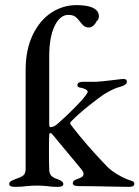

<svg xmlns="http://www.w3.org/2000/svg" viewBox="-20 -726 544 749"><path d="M425 2Q333 0 287 0Q264 0 264 -11Q264 -23 283 -28Q295 -32 300.5 -36.5Q306 -41 306 -49Q306 -55 298 -65L185 -201Q180 -207 177 -207Q172 -207 172 -200Q171 -180 171 -136Q171 -89 172 -66Q172 -49 180 -40.5Q188 -32 205 -27Q227 -19 227 -8Q227 3 206 3Q180 3 163 0Q141 -2 125 -2Q108 -2 84 0Q65 3 38 3Q16 3 16 -8Q16 -15 21.5 -18.5Q27 -22 39 -27Q59 -33 69.5 -40.5Q80 -48 80 -67V-452Q80 -533 108 -590.5Q136 -648 181 -677Q226 -706 278 -706Q352 -706 364 -674Q366 -666 366 -664Q366 -650 356 -642Q351 -630 340 -623Q329 -616 317 -620Q307 -622 294 -639Q284 -653 274 -660.5Q264 -668 247 -668Q214 -668 193 -624.5Q172 -581 172 -505V-240Q172 -230 178 -230Q191 -230 207 -245Q243 -277 272.5 -307Q302 -337 313 -352Q322 -364 322 -368Q322 -373 314 -377.5Q306 -382 294 -384Q282 -385 282 -394Q282 -407 304 -407H353Q369 -407 425 -414Q455 -418 462 -418Q475 -418 475 -407Q475 -395 451 -388Q424 -382 384 -357Q370 -348 329.5 -316Q289 -284 260 -255Q254 -249 254 -245Q254 -241 258 -237Q317 -160 398 -76Q413 -61 435 -47.5Q457 -34 475 -27Q490 -22 497 -19Q504 -16 504 -9Q504 3 484 3Z"/></svg>

Font: EB Garamond Medium
Style: Regular
Weight: 500
Designer: Georg Duffner and Octavio Pardo
Foundry: Georg Duffner
Version: Version 1.000